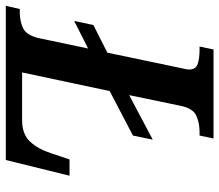

<svg xmlns="http://www.w3.org/2000/svg" viewBox="-88 -687 754 660"><g transform="rotate(90 289.0 -357.0)"><path d="M-21 0 -10 -48H2Q32 -48 56 -59.5Q80 -71 90 -113L126 -284V-283L31 -235L45 -301L140 -349L192 -597Q194 -607 196 -616Q198 -625 198 -630Q198 -653 179 -659.5Q160 -666 131 -666H119L129 -714H435L425 -666H412Q382 -666 357 -655Q332 -644 323 -602L286 -424L439 -505L425 -437L272 -357L208 -56H372Q420 -56 445.5 -83Q471 -110 486 -156L507 -219H563L509 0Z"/></g></svg>

Font: Noto Serif SemiCondensed SemiBold
Style: Italic
Weight: 600
Width: 4
Italic angle: -12°
Designer: Monotype Design Team
Foundry: Monotype Imaging Inc.
Version: Version 2.014; ttfautohint (v1.8.4.7-5d5b)